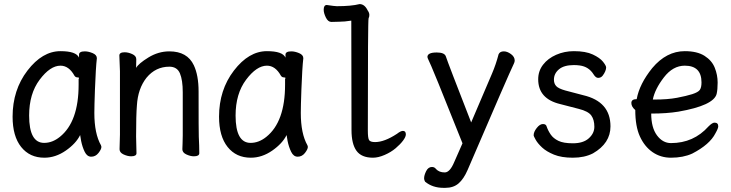

<svg xmlns="http://www.w3.org/2000/svg" viewBox="-20 -740 3540 930"><path d="M193.8 -47.9Q233.9 -47.9 270 -77.1Q360.8 -149.9 360.8 -330.1V-357.9Q362.8 -359.9 362.8 -361.8Q362.8 -365.2 354.5 -365.2Q346.2 -365.2 340.8 -373Q314 -421.9 272.9 -421.9Q223.1 -421.9 172.1 -354Q121.1 -286.1 121.1 -180.2Q121.1 -47.9 193.8 -47.9ZM194.8 23.9Q124 23.9 82.5 -28.1Q41 -80.1 41 -174.8Q41 -304.2 113 -398.2Q185.1 -492.2 272.9 -492.2Q349.1 -492.2 362.8 -460.9V-475.1Q362.8 -491.2 391.1 -491.2Q408.2 -491.2 428.7 -482.7Q449.2 -474.1 449.2 -458Q443.8 -411.1 439.9 -306.2Q437 -225.1 437 -192.9Q437 -92.8 469.2 -36.1L471.2 -28.8Q471.2 -17.1 457 1Q442.9 19 421.9 19Q401.9 19 390.4 -4.4Q378.9 -27.8 373 -57.1L368.2 -85.9Q348.1 -44.9 298.6 -10.5Q249 23.9 194.8 23.9Z M918.9 17.1Q902.3 17.1 882.8 8.1Q863.3 -1 863.3 -17.1Q864.3 -24.9 864.3 -44.4Q864.3 -64 865.2 -84V-293Q865.2 -352.1 851.6 -384.5Q837.9 -417 800.3 -417Q733.9 -417 689.9 -363.8Q647.9 -311 643.1 -229Q639.2 -183.1 639.2 -79.1Q639.2 -56.2 641.1 2Q641.1 17.1 615.2 17.1Q598.1 17.1 578.6 8.1Q559.1 -1 559.1 -17.1Q559.1 -43.9 561 -87.9V-395Q558.1 -458 558.1 -471.2Q558.1 -486.8 584 -486.8Q601.1 -486.8 620.6 -478Q640.1 -469.2 640.1 -453.1L639.2 -411.1Q650.9 -432.1 699 -461.7Q747.1 -491.2 800.3 -491.2Q887.2 -491.2 918.9 -423.8Q941.9 -375 941.9 -296.9Q941.9 -99.1 942.9 -78.1Q945.3 -33.2 945.3 2Q945.3 17.1 918.9 17.1Z M1193.8 -47.9Q1233.9 -47.9 1270 -77.1Q1360.8 -149.9 1360.8 -330.1V-357.9Q1362.8 -359.9 1362.8 -361.8Q1362.8 -365.2 1354.5 -365.2Q1346.2 -365.2 1340.8 -373Q1314 -421.9 1272.9 -421.9Q1223.1 -421.9 1172.1 -354Q1121.1 -286.1 1121.1 -180.2Q1121.1 -47.9 1193.8 -47.9ZM1194.8 23.9Q1124 23.9 1082.5 -28.1Q1041 -80.1 1041 -174.8Q1041 -304.2 1113 -398.2Q1185.1 -492.2 1272.9 -492.2Q1349.1 -492.2 1362.8 -460.9V-475.1Q1362.8 -491.2 1391.1 -491.2Q1408.2 -491.2 1428.7 -482.7Q1449.2 -474.1 1449.2 -458Q1443.8 -411.1 1439.9 -306.2Q1437 -225.1 1437 -192.9Q1437 -92.8 1469.2 -36.1L1471.2 -28.8Q1471.2 -17.1 1457 1Q1442.9 19 1421.9 19Q1401.9 19 1390.4 -4.4Q1378.9 -27.8 1373 -57.1L1368.2 -85.9Q1348.1 -44.9 1298.6 -10.5Q1249 23.9 1194.8 23.9Z M1786.6 23.9Q1731 23.9 1706.8 -9.5Q1682.6 -43 1682.6 -109.9L1681.6 -640.1Q1648.9 -634.8 1623.3 -634.8Q1597.7 -634.8 1585 -633.8Q1568.8 -633.8 1558.3 -655.3Q1547.9 -676.8 1547.9 -692.9Q1547.9 -715.8 1563 -715.8Q1601.1 -710 1611.8 -710Q1681.6 -710 1721.7 -720.2Q1746.1 -720.2 1760.7 -689.9Q1769 -678.2 1769 -668Q1769 -658.2 1765.4 -651.6Q1761.7 -645 1761.7 -107.9Q1761.7 -70.8 1767.8 -61.3Q1773.9 -51.8 1796.9 -51.8Q1841.8 -51.8 1902.8 -91.8Q1920.9 -106 1931.6 -106Q1945.8 -106 1945.8 -88.9Q1945.8 -77.1 1932.4 -59.1Q1918.9 -41 1896.5 -22Q1874 -2.9 1843 10.5Q1812 23.9 1786.6 23.9Z M2137.2 169.9H2128.4Q2075.2 169.9 2039.1 140.1Q2034.2 131.8 2034.2 124Q2034.2 108.9 2044.2 88.9Q2054.2 68.8 2072.3 68.8Q2085 68.8 2092.3 79.1Q2107.4 95.2 2134.3 95.2Q2159.2 95.2 2180.2 44.9L2220.2 -45.9Q2070.3 -422.9 2052.2 -457L2050.3 -463.9Q2050.3 -485.8 2095.2 -485.8Q2132.3 -485.8 2139.2 -467.8Q2149.4 -436 2262.2 -147L2363.3 -383.8Q2382.3 -428.2 2395 -477.1Q2401.4 -491.2 2420.4 -491.2Q2437 -491.2 2455.1 -478Q2473.1 -464.8 2473.1 -446.8Q2473.1 -439.9 2469.2 -432.1Q2443.4 -378.9 2245.1 83Q2226.1 127 2201.2 148.4Q2176.3 169.9 2137.2 169.9Z M2754.9 23.9Q2699.7 23.9 2663.3 9Q2627 -5.9 2606 -25.4Q2585 -44.9 2575 -62.5Q2564.9 -80.1 2564.9 -85Q2564.9 -101.1 2579.8 -120.1Q2594.7 -139.2 2609.9 -139.2Q2625 -139.2 2627.9 -127Q2634.8 -106.9 2647.5 -88.4Q2660.2 -69.8 2684.6 -57.9Q2709 -45.9 2754.9 -45.9Q2805.2 -45.9 2832 -70.1Q2858.9 -94.2 2858.9 -126Q2858.9 -160.2 2844 -180.7Q2829.1 -201.2 2783.4 -212.6Q2737.8 -224.1 2693.8 -235.8Q2586.9 -261.2 2586.9 -356Q2586.9 -396 2610.4 -426.5Q2633.8 -457 2673.8 -474.6Q2713.9 -492.2 2759.8 -492.2Q2816.9 -492.2 2851.3 -476.1Q2885.7 -460 2900.9 -440.9Q2916 -421.9 2916 -413.1Q2916 -405.8 2911.9 -395.3Q2907.7 -384.8 2899.4 -373.8Q2891.1 -362.8 2877 -362.8Q2865.7 -362.8 2855 -379.9Q2832 -417 2788.1 -422.9Q2773.9 -424.8 2759.8 -424.8Q2711.9 -424.8 2687.5 -404.3Q2663.1 -383.8 2663.1 -354Q2663.1 -335 2674.1 -323Q2685.1 -311 2717.8 -301.8L2805.2 -278.8Q2937 -248 2937 -127.9Q2937 -45.9 2852.1 2.9Q2811 23.9 2754.9 23.9Z M3149.9 -257.8Q3214.8 -257.8 3259.5 -266.4Q3304.2 -274.9 3332.8 -283.9Q3361.3 -293 3369.6 -304.4Q3377.9 -315.9 3377.9 -340.8Q3377.9 -421.9 3296.9 -421.9Q3239.3 -421.9 3195.6 -365Q3151.9 -308.1 3142.1 -257.8ZM3230 23.9Q3180.2 23.9 3141.1 -2.9Q3102.1 -29.8 3079.6 -78.9Q3057.1 -127.9 3057.1 -207Q3038.1 -223.1 3038.1 -241.2Q3038.1 -259.8 3064 -259.8Q3077.1 -333 3139.2 -410.2Q3208 -492.2 3296.9 -492.2Q3356.9 -492.2 3392.6 -469.5Q3428.2 -446.8 3442.1 -411.9Q3456.1 -377 3456.1 -339.8Q3456.1 -306.2 3451.2 -285.2Q3437 -229 3266.1 -199.2Q3209 -189.9 3134.3 -189.9Q3134.3 -122.1 3162.1 -84.5Q3189.9 -46.9 3230 -46.9Q3339.8 -46.9 3412.1 -127.9Q3430.2 -146 3440.9 -146Q3459 -146 3459 -127.9Q3459 -118.2 3445.3 -94.2Q3418 -40 3333 3.9Q3289.1 23.9 3230 23.9Z"/></svg>

Font: LXGW WenKai Mono Screen
Style: Regular
Weight: 400
Monospace: yes
Designer: LXGW / Fontworks Inc.
Foundry: LXGW / Fontworks Inc.
Version: Version 1.330;April 28,2024